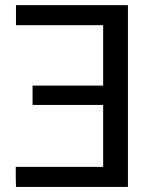

<svg xmlns="http://www.w3.org/2000/svg" viewBox="-20 -737 615 757"><path d="M484.4 0Q374 0 43 0Q42 -19.5 42 -79.1Q127.9 -79.1 386.7 -79.1Q386.7 -139.6 386.7 -323.2Q316.4 -323.2 108.4 -323.2Q108.4 -342.8 108.4 -399.4Q177.7 -399.4 386.7 -399.4Q386.7 -459 386.7 -637.7Q300.8 -637.7 43 -637.7Q43 -657.2 43 -716.8Q153.3 -716.8 484.4 -716.8Q484.4 -537.1 484.4 0Z"/></svg>

Font: Lato
Style: Regular
Weight: 400
Designer: Lukasz Dziedzic with Adam Twardoch and Botio Nikoltchev
Version: Version 2.015; 2015-08-06; http://www.latofonts.com/